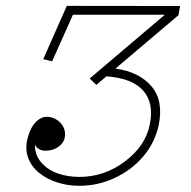

<svg xmlns="http://www.w3.org/2000/svg" viewBox="-20 -610 640 644"><path d="M97.2 -126Q96.2 -90.8 118.2 -65.4Q140.1 -40 173.6 -28.3Q207 -16.6 246.1 -16.6Q329.6 -16.6 398.2 -67.9Q466.8 -119.1 481.9 -189.9Q497.6 -263.2 460.9 -305.4Q424.3 -347.7 336.9 -354L303.2 -325.2L280.8 -346.7L532.7 -560.5H224.6L154.8 -404.3L125 -411.6L204.1 -590.3L584 -589.8L578.6 -559.1L367.2 -379.9Q446.3 -369.1 487.8 -320.8Q529.3 -272.5 512.2 -189.9Q499.5 -130.9 460 -84.7Q420.4 -38.6 362.8 -12.2Q307.6 13.2 246.1 13.2Q207 13.2 171.4 1.7Q135.7 -9.8 109.9 -31.2Q84 -52.7 73.5 -83.3Q63 -113.8 74.2 -152.3Q84 -185.1 100.6 -201.4Q117.2 -217.8 136.7 -218.3Q162.1 -217.8 180.2 -200.4Q198.2 -183.1 198.2 -159.7Q198.2 -135.3 179.2 -120.1Q160.2 -105 134.3 -104.5Q120.6 -104 110.1 -110.4Q99.6 -116.7 97.2 -126Z"/></svg>

Font: Compagnon Light Italic
Style: Regular
Weight: 400
Italic angle: -12°
Designer: Valentin Papon
Foundry: Velvetyne Type Foundry
Version: Version 1.000;PS 001.000;hotconv 1.0.88;makeotf.lib2.5.64775